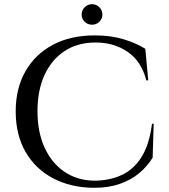

<svg xmlns="http://www.w3.org/2000/svg" viewBox="-20 -883 807 917"><path d="M714 -292 709 -130Q684 -89 645.5 -56.5Q607 -24 553 -5Q499 14 428 14Q318 13 233.5 -31.5Q149 -76 102 -157.5Q55 -239 55 -351Q55 -461 101.5 -542.5Q148 -624 232.5 -669Q317 -714 433 -714Q509 -714 570 -695.5Q631 -677 674 -650L688 -499H679Q655 -591 589.5 -635.5Q524 -680 437 -680Q351 -680 289 -639.5Q227 -599 193 -525.5Q159 -452 159 -352Q159 -253 192.5 -179Q226 -105 286.5 -63.5Q347 -22 428 -20Q501 -20 559 -46Q617 -72 655 -131.5Q693 -191 706 -292ZM420 -765Q399 -765 384.5 -779Q370 -793 370 -814Q370 -834 384.5 -848.5Q399 -863 420 -863Q440 -863 454.5 -848.5Q469 -834 469 -814Q469 -793 454.5 -779Q440 -765 420 -765Z"/></svg>

Font: Cinzel Medium
Style: Regular
Weight: 500
Designer: Natanael Gama
Version: Version 2.000